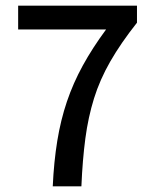

<svg xmlns="http://www.w3.org/2000/svg" viewBox="-20 -657 545 677"><path d="M166 0Q170 -87 182 -160.5Q194 -234 216 -299Q238 -364 272 -426Q306 -488 354 -553H44V-637H463V-577Q406 -505 369 -440.5Q332 -376 311.5 -310Q291 -244 281 -169Q271 -94 267 0Z"/></svg>

Font: UmiuVSE Medium
Style: Regular
Weight: 500
Designer: Paul D. Hunt
Foundry: Adobe
Version: Version 3.046;September 5, 2023;FontCreator 14.0.0.2901 64-b